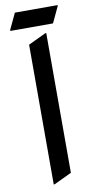

<svg xmlns="http://www.w3.org/2000/svg" viewBox="-100 -931 493 991"><g transform="rotate(-10 146.5 -435.0)"><path d="M97.7 19.5V-712.9L190.4 -756.8H195.3V-24.4L102.5 19.5ZM14.6 -799.8V-804.7L54.2 -888.7H277.8V-883.8L238.3 -799.8Z"/></g></svg>

Font: Nova Square
Style: Book
Weight: 400
Version: Version 2.000